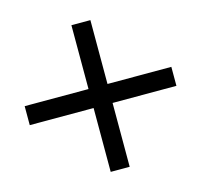

<svg xmlns="http://www.w3.org/2000/svg" viewBox="-108 -620 797 760"><g transform="rotate(30 290.0 -240.0)"><path d="M290 -185 105 0 50 -55 235 -240 50 -425 105 -480 290 -295 475 -480 530 -425 345 -240 530 -55 475 0Z"/></g></svg>

Font: Baumans
Style: Regular
Weight: 400
Designer: Henadij Zarechnjuk
Foundry: Cyreal (www.cyreal.org)
Version: Version 001.002